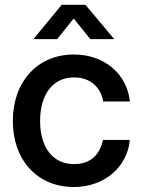

<svg xmlns="http://www.w3.org/2000/svg" viewBox="-20 -749 578 781"><path d="M280.3 11.7C405.8 11.7 497.6 -70.3 508.3 -179.7H398.9C385.7 -120.1 349.6 -81.5 280.8 -81.5C194.3 -81.5 143.1 -150.4 143.1 -256.8C143.1 -364.7 194.8 -434.1 280.8 -434.1C348.6 -434.1 389.6 -393.6 399.9 -336.4H508.3C496.6 -447.8 405.3 -527.3 280.3 -527.3C131.8 -527.3 32.2 -416 32.2 -256.8C32.2 -98.6 131.3 11.7 280.3 11.7ZM212.4 -589.8 279.8 -673.8 347.2 -589.8H444.3V-590.3L327.6 -729.5H231L116.2 -590.3V-589.8Z"/></svg>

Font: Raveo Display Display Medium
Style: Regular
Weight: 500
Designer: Jakub Foglar, Rasmus Andersson (Inter)
Foundry: Jakubfoglar.com
Version: Version 1.100;Glyphs 3.2.3 (3260)